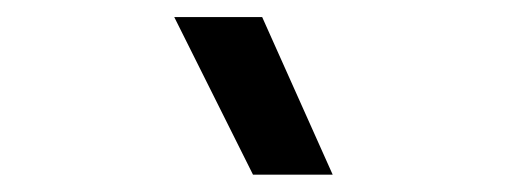

<svg xmlns="http://www.w3.org/2000/svg" viewBox="-20 -815 626 226"><path d="M277.8 -609.4 185.1 -794.9H288.6L371.6 -609.4Z"/></svg>

Font: Cascadia Code
Style: Regular
Weight: 400
Monospace: yes
Designer: Aaron Bell
Foundry: Saja Typeworks
Version: Version 2106.017